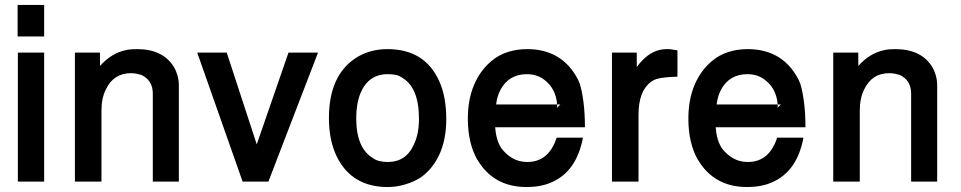

<svg xmlns="http://www.w3.org/2000/svg" viewBox="-20 -732 3875 774"><path d="M158 -520V0H52V-520ZM158 -712V-585H51V-712Z M282 -520H383V-466Q429 -518 488 -530Q504 -534 532 -534Q637 -534 681 -462Q690 -447 695.5 -428Q701 -409 701 -386V0H596V-355Q596 -408 550 -430Q540 -433 529.5 -435Q519 -437 508 -437Q438 -437 407 -372Q389 -337 389 -285V0H282Z M1062 0H958L775 -520H894L1015 -150L1143 -520H1262Z M1542 -534Q1693 -534 1751 -404Q1779 -342 1779 -252Q1779 -171 1752.5 -112Q1726 -53 1678 -18Q1651 0 1615 11Q1579 22 1543 22Q1400 22 1339 -98Q1306 -164 1306 -256Q1306 -425 1411 -496Q1467 -534 1542 -534ZM1543 -433Q1465 -433 1433 -356Q1416 -313 1416 -256Q1416 -135 1483 -95Q1495 -86 1510.5 -82.5Q1526 -79 1543 -79Q1619 -79 1650 -153Q1669 -194 1669 -253Q1669 -381 1599 -420Q1588 -428 1573.5 -430.5Q1559 -433 1543 -433Z M1976 -219Q1978 -193 1984 -172.5Q1990 -152 2000 -136Q2019 -110 2045.5 -94.5Q2072 -79 2106 -79Q2192 -79 2224 -177H2330Q2304 -39 2201 4Q2159 22 2103 22Q1969 22 1904 -89V-88Q1866 -156 1866 -253Q1866 -330 1890.5 -388.5Q1915 -447 1960 -485Q1989 -510 2026 -522Q2063 -534 2105 -534Q2221 -534 2285 -451Q2294 -439 2302.5 -425Q2311 -411 2317 -395Q2326 -367 2332 -321.5Q2338 -276 2338 -219ZM2226 -303Q2226 -301 2225.5 -300Q2225 -299 2225 -297L2239 -311H2226ZM2226 -311Q2221 -374 2176 -409Q2146 -433 2104 -433Q2032 -433 1998 -371Q1984 -345 1980 -311Z M2447 -520H2547V-462Q2553 -470 2557.5 -475.5Q2562 -481 2569 -488Q2613 -534 2667 -534H2679L2711 -529V-423Q2672 -422 2647.5 -418Q2623 -414 2612 -407L2603 -401Q2554 -364 2554 -269V0H2447Z M2865 -219Q2867 -193 2873 -172.5Q2879 -152 2889 -136Q2908 -110 2934.5 -94.5Q2961 -79 2995 -79Q3081 -79 3113 -177H3219Q3193 -39 3090 4Q3048 22 2992 22Q2858 22 2793 -89V-88Q2755 -156 2755 -253Q2755 -330 2779.5 -388.5Q2804 -447 2849 -485Q2878 -510 2915 -522Q2952 -534 2994 -534Q3110 -534 3174 -451Q3183 -439 3191.5 -425Q3200 -411 3206 -395Q3215 -367 3221 -321.5Q3227 -276 3227 -219ZM3115 -303Q3115 -301 3114.5 -300Q3114 -299 3114 -297L3128 -311H3115ZM3115 -311Q3110 -374 3065 -409Q3035 -433 2993 -433Q2921 -433 2887 -371Q2873 -345 2869 -311Z M3339 -520H3440V-466Q3486 -518 3545 -530Q3561 -534 3589 -534Q3694 -534 3738 -462Q3747 -447 3752.5 -428Q3758 -409 3758 -386V0H3653V-355Q3653 -408 3607 -430Q3597 -433 3586.5 -435Q3576 -437 3565 -437Q3495 -437 3464 -372Q3446 -337 3446 -285V0H3339Z"/></svg>

Font: Ekushey Amar Bangla
Style: Bold
Weight: 700
Designer: Al Mamun Sumon
Foundry: Al Mamun Sumon
Version: Version 1.0